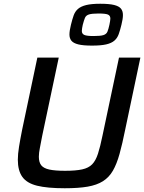

<svg xmlns="http://www.w3.org/2000/svg" viewBox="-20 -995 768 1023"><path d="M325 8Q232 8 177.5 -5.5Q123 -19 99 -52.5Q75 -86 75 -144Q75 -174 81.5 -214Q88 -254 98 -304L179 -688H293L205 -272Q198 -234 192.5 -207Q187 -180 187 -160Q187 -130 200 -114Q213 -98 243.5 -91.5Q274 -85 327 -85Q384 -85 418 -92.5Q452 -100 471 -119.5Q490 -139 502 -176Q514 -213 526 -272L614 -688H728L647 -304Q632 -229 617 -175Q602 -121 581.5 -85.5Q561 -50 528.5 -29.5Q496 -9 447 -0.5Q398 8 325 8ZM470 -752Q423 -752 397 -758.5Q371 -765 360.5 -778Q350 -791 350 -811Q350 -821 352 -834Q354 -847 358 -863Q365 -892 372.5 -913Q380 -934 395.5 -947.5Q411 -961 439 -968Q467 -975 514 -975Q562 -975 588 -968.5Q614 -962 624.5 -949Q635 -936 635 -915Q635 -905 633 -892Q631 -879 627 -863Q620 -834 612.5 -813Q605 -792 589.5 -778.5Q574 -765 546 -758.5Q518 -752 470 -752ZM479 -803Q515 -803 531 -808Q547 -813 552.5 -826.5Q558 -840 563 -863Q565 -874 566.5 -882Q568 -890 568 -896Q568 -912 555 -917.5Q542 -923 505 -923Q470 -923 454 -918Q438 -913 432.5 -899.5Q427 -886 421 -863Q419 -853 417.5 -845Q416 -837 416 -830Q416 -815 429 -809Q442 -803 479 -803Z"/></svg>

Font: Saira Thin Medium
Style: Italic
Weight: 500
Italic angle: -12°
Version: Version 1.101